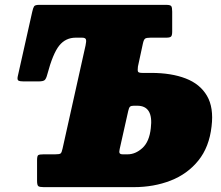

<svg xmlns="http://www.w3.org/2000/svg" viewBox="-20 -770 909 790"><path d="M207 -135Q224.5 -135 229.2 -138.5Q234 -142 237.5 -159L332 -583Q336 -601 333.5 -608Q331 -615 317.5 -615H291.5Q250 -615 223.8 -582.5Q197.5 -550 174.5 -463.5Q170 -446 163.8 -440.5Q157.5 -435 138 -435H77.5Q62.5 -435 56.2 -438.2Q50 -441.5 53 -455.5L112.5 -721Q116 -737 120 -743.5Q124 -750 140.5 -750H664Q681 -750 684.8 -744.5Q688.5 -739 688.5 -722V-640Q688.5 -624.5 684 -619.8Q679.5 -615 664 -615H599.5Q582.5 -615 577 -611Q571.5 -607 568 -591L547.5 -496Q545.5 -480 548 -475Q550.5 -470 566.5 -470H602Q685 -470 744 -447.2Q803 -424.5 831.5 -376Q860 -327.5 850.5 -250Q841 -165 796.2 -109.5Q751.5 -54 682.2 -27Q613 0 530 0H160Q143 0 137.8 -4Q132.5 -8 132.5 -26V-111Q132.5 -128.5 137.5 -131.8Q142.5 -135 159.5 -135ZM530.5 -335Q519.5 -335 515 -331Q510.5 -327 507.5 -313L472.5 -157Q469.5 -144.5 472.2 -139.8Q475 -135 485.5 -135H505Q537.5 -135 566 -161Q594.5 -187 600.5 -242.5Q612 -335 544.5 -335Z"/></svg>

Font: Besley* Narrow Fatface
Style: Italic
Weight: 900
Width: 4
Italic angle: -13°
Designer: Owen Earl
Foundry: indestructible type*
Version: Version 3.000; ttfautohint (v1.8.3)